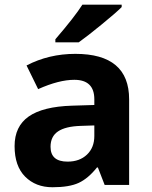

<svg xmlns="http://www.w3.org/2000/svg" viewBox="-20 -786 644 816"><path d="M194.8 -162.1Q194.8 -99.1 267.1 -99.1Q318.4 -99.1 349.6 -128.9Q380.9 -158.7 380.9 -208V-252.9L323.2 -251Q258.3 -249 226.6 -227.5Q194.8 -206.1 194.8 -162.1ZM300.3 -557.1Q528.8 -557.1 528.8 -363.8V0H424.8L396 -74.2H392.1Q354.5 -27.3 314.5 -8.8Q274.4 9.8 203.1 9.8Q131.8 9.8 86.9 -35.2Q42 -80.1 42 -165Q42 -249 102.1 -291Q162.1 -333 286.1 -336.9L380.9 -339.8V-363.8Q380.9 -446.8 295.9 -446.8Q230.5 -446.8 142.1 -407.2L92.8 -507.8Q187.5 -557.1 300.3 -557.1ZM497.1 -766.1V-755.9Q472.2 -731 411.1 -681.2Q350.1 -631.3 314.5 -606H215.3V-619.1Q297.4 -714.4 330.1 -766.1Z"/></svg>

Font: OpenSansHebrew-Bold
Style: Bold
Weight: 700
Foundry: Ascender Corporation, Yanek Iontef
Version: Version 2.001;PS 002.001;hotconv 1.0.70;makeotf.lib2.5.58329